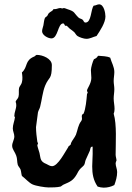

<svg xmlns="http://www.w3.org/2000/svg" viewBox="-20 -808 610 885"><path d="M520 -15C520 -29 513 -42 513 -55C513 -59 515 -64 517 -68C517 -76 513 -86 513 -95C513 -150 519 -234 504 -284C507 -291 508 -299 508 -306C508 -322 504 -338 504 -354C504 -368 507 -382 507 -397C507 -410 504 -422 504 -435C504 -449 507 -463 507 -476C507 -500 494 -520 488 -542C472 -550 450 -549 433 -551C427 -548 432 -543 413 -535C408 -527 399 -496 399 -485C399 -473 401 -461 401 -449C401 -422 381 -400 381 -390C381 -387 382 -385 384 -384C385 -380 382 -378 381 -374C379 -350 375 -305 365 -284L359 -280C358 -278 357 -275 357 -272C357 -266 360 -258 355 -251C339 -230 339 -211 330 -187C324 -173 313 -162 307 -148C308 -137 296 -138 294 -129C280 -108 247 -42 220 -42C211 -42 202 -48 194 -52C164 -64 168 -77 162 -103C160 -111 152 -133 152 -139C152 -142 155 -143 155 -145C155 -150 153 -151 152 -155C149 -176 146 -201 146 -222L155 -290C157 -299 163 -307 165 -316C173 -347 176 -383 188 -413C206 -457 219 -438 219 -508C219 -538 176 -555 150 -555C145 -555 143 -550 139 -548C92 -529 110 -500 81 -474C83 -459 85 -444 81 -429C79 -419 71 -412 68 -403C65 -389 69 -375 65 -361C63 -353 54 -347 52 -339C54 -334 55 -329 55 -323C55 -306 46 -290 46 -274C46 -272 47 -269 49 -268C47 -250 39 -234 39 -216C39 -203 46 -192 46 -179C46 -164 36 -151 36 -136C36 -120 50 -106 55 -90C60 -77 58 -62 62 -48C65 -40 72 -34 75 -26C78 -16 78 -6 81 3C96 14 114 35 130 42C145 49 187 56 204 56C220 56 243 56 259 52C264 50 269 44 275 42C303 30 317 24 333 -3C338 -13 344 -24 352 -32C357 -37 365 -43 368 -48C372 -55 372 -64 375 -71C381 -85 388 -99 394 -113C397 -120 395 -133 407 -132V-117C408 -92 405 -66 405 -41C405 -7 410 23 430 52C439 55 449 57 458 57C475 57 492 53 507 45C514 26 520 6 520 -15ZM466 -732C466 -748 459 -788 437 -788C428 -788 421 -782 412 -782C398 -765 402 -704 374 -704C366 -704 365 -714 361 -717C355 -722 347 -722 342 -727C318 -750 328 -754 290 -766C287 -767 278 -771 275 -771C271 -771 270 -769 267 -769C264 -769 262 -771 258 -771C249 -771 240 -765 231 -766H226C225 -758 211 -754 206 -748C202 -745 201 -739 198 -735C195 -731 190 -730 187 -725C183 -716 182 -701 180 -691C178 -682 174 -673 174 -664C174 -646 201 -631 217 -631C248 -631 246 -700 271 -700C278 -700 277 -689 282 -689C284 -689 286 -690 288 -689C291 -687 299 -677 304 -674C310 -669 316 -666 322 -660C327 -655 330 -647 337 -642C346 -636 367 -629 378 -629C395 -629 409 -638 425 -642C441 -666 466 -703 466 -732Z"/></svg>

Font: Margarine
Style: Regular
Weight: 400
Designer: Astigmatic (AOETI)
Foundry: Astigmatic (AOETI)
Version: Version 1.000